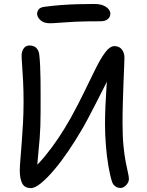

<svg xmlns="http://www.w3.org/2000/svg" viewBox="-20 -950 751 984"><path d="M138.4 14Q106 14 93.7 -10.3Q81.4 -34.6 81.4 -75.4Q81.4 -95.4 84.4 -131.6Q87.4 -167.8 91.1 -215.6Q94.8 -263.4 97.8 -317.9Q100.8 -372.4 100.8 -429.8Q100.8 -483.2 98.5 -530.8Q96.2 -578.4 93.5 -614.2Q90.8 -650 90.8 -666Q90.8 -686.2 101.3 -701.6Q111.8 -717 132.2 -717Q145 -717 155.5 -711.8Q166 -706.6 173.1 -695.2Q180.2 -683.8 181.8 -665Q184.2 -643.8 185.7 -611.2Q187.2 -578.6 187.7 -539.8Q188.2 -501 188.1 -458.4Q188 -415.8 188 -374.8Q188 -299.8 183.3 -240.8Q178.6 -181.8 173.9 -137.6Q169.2 -93.4 169.2 -60L139.8 -75Q177.6 -109.6 212.6 -152.3Q247.6 -195 280.2 -243.9Q312.8 -292.8 342.2 -345Q381.2 -415.4 412.8 -481.2Q444.4 -547 470.7 -599.6Q497 -652.2 520.3 -682.9Q543.6 -713.6 566.6 -713.6Q590.6 -713.6 604.2 -696.9Q617.8 -680.2 617.8 -653Q617.8 -640.6 616.2 -606.6Q614.6 -572.6 612.9 -525.2Q611.2 -477.8 609.6 -424.2Q608 -370.6 608 -318Q608 -250.6 612.9 -201.7Q617.8 -152.8 624.3 -119.6Q630.8 -86.4 635.7 -65.6Q640.6 -44.8 640.6 -33.2Q640.6 -21.8 634.2 -11.1Q627.8 -0.4 618.1 6.4Q608.4 13.2 597.2 13.2Q582.4 13.2 570.9 4.8Q559.4 -3.6 554.2 -18.4Q544 -50 535.6 -98.9Q527.2 -147.8 522.7 -204.2Q518.2 -260.6 518.2 -313.6Q518.2 -357 520.4 -407.4Q522.6 -457.8 525.8 -505.1Q529 -552.4 531.5 -587.2Q534 -622 535.6 -633.2L570 -617.6Q564.8 -606 549.9 -575.9Q535 -545.8 515.1 -506.1Q495.2 -466.4 473.2 -423.7Q451.2 -381 431.1 -342.8Q411 -304.6 395.8 -279.8Q366.2 -229 330.9 -176.8Q295.6 -124.6 259.4 -81.6Q223.2 -38.6 191.5 -12.3Q159.8 14 138.4 14ZM235.4 -830.8Q204.4 -830.8 187.3 -846.6Q170.2 -862.4 170.2 -879.8Q170.2 -890.2 177.9 -901.4Q185.6 -912.6 210 -915.4Q255.6 -921.4 296.7 -924.4Q337.8 -927.4 378.5 -928.5Q419.2 -929.6 462 -929.6Q493.2 -929.6 511.5 -921.1Q529.8 -912.6 537.7 -901.5Q545.6 -890.4 545.6 -880.6Q545.6 -862.8 532.2 -851.9Q518.8 -841 495 -841Q413 -841 362.8 -838.5Q312.6 -836 283.2 -833.4Q253.8 -830.8 235.4 -830.8Z"/></svg>

Font: Shantell Sans Light
Style: Regular
Weight: 300
Designer: Stephen Nixon, Anya Danilova, Shantell Martin
Foundry: Arrow Type
Version: Version 1.011;[c5ecc13dd]